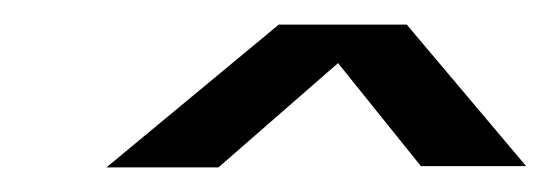

<svg xmlns="http://www.w3.org/2000/svg" viewBox="-20 -743 448 156"><path d="M66.5 -607H157.5L290.5 -723H206.5ZM322 -608H407.5L310.5 -723H229.5Z"/></svg>

Font: Anybody UltraCondensed Thin SemiBold
Style: Italic
Weight: 600
Italic angle: -10°
Version: Version 1.111